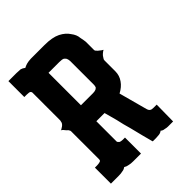

<svg xmlns="http://www.w3.org/2000/svg" viewBox="-150 -567 646 646"><g transform="rotate(-45 173.0 -244.0)"><path d="M0 0V-54.2V-76.2H9.8Q17.6 -76.2 23.9 -78.1Q29.8 -79.1 29.8 -85.9V-219.2Q29.8 -222.7 27.8 -225.1Q26.9 -228.5 22 -231.9Q21 -232.9 18.3 -236.1Q15.6 -239.3 14.2 -241.2Q13.2 -242.2 11 -243.9Q8.8 -245.6 7.8 -246.1Q10.7 -246.1 14.2 -249Q24.9 -254.9 27.8 -262.2Q29.8 -269.5 29.8 -271H35.2H29.8V-391.1V-397.9V-401.9V-403.8Q29.8 -406.2 26.9 -409.2Q23.9 -412.1 11.2 -412.1H0V-487.8H38.1Q46.4 -487.8 57.1 -486.8Q64.5 -484.9 71.8 -479Q77.6 -482.4 85.9 -484.9Q94.2 -487.3 106.9 -487.8H171.9Q208.5 -487.8 230 -477.1Q251 -466.3 261.2 -450.2Q272.9 -435.1 273.9 -419.9Q277.3 -403.3 277.8 -397V-357.9Q277.8 -355.5 279.8 -353Q283.2 -349.6 285.2 -347.2Q293 -340.8 295.9 -338.9Q296.9 -338.9 300.8 -335.9Q299.8 -335.9 295.9 -333Q288.6 -327.6 285.2 -323.2Q283.7 -321.3 279.8 -314.9Q277.8 -312.5 277.8 -308.1V-256.8Q277.8 -236.3 266.1 -220.2Q255.4 -204.6 234.9 -193.8Q242.7 -163.1 262.2 -92.8Q264.6 -84.5 269 -82Q272.5 -79.1 282.2 -79.1H296.9L295.9 0H271Q265.1 0 257.8 -2Q250 -2.4 244.1 -7.8Q238.3 -2.9 230 -2Q219.2 -1 215.8 -1H200.2Q200.2 -1.5 199.7 -2.4Q199.2 -3.4 199.2 -3.9Q198.2 -7.8 195.1 -19.5Q191.9 -31.2 189.9 -39.1Q184.1 -61 178.2 -85.9Q170.9 -110.4 165 -138.2Q160.2 -154.3 152.8 -183.1H113.8V-85.9Q113.8 -84.5 117.2 -81.1Q119.6 -76.7 132.8 -76.2H143.1V0H106Q94.7 0 86.9 -2Q79.1 -2.9 70.8 -7.8Q63.5 -2.4 56.2 -2Q48.8 0 37.1 0ZM115.2 -257.8H171.9Q180.7 -257.8 185.1 -259.8Q188 -260.3 191.9 -264.2Q193.8 -266.1 193.8 -269Q193.8 -271 194.8 -273.9V-388.2Q194.8 -394.5 191.9 -401.9Q188 -407.2 185.1 -409.2Q179.7 -412.1 166 -412.1H115.2Z"/></g></svg>

Font: Wyoming
Style: Regular
Weight: 400
Designer: Old Hat Creative
Version: Version 2.00 2016